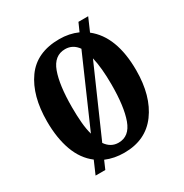

<svg xmlns="http://www.w3.org/2000/svg" viewBox="-181 -896 1030 1077"><g transform="rotate(-30 333.5 -357.5)"><path d="M129 40H192L215 -13Q269 10 334 10Q473 10 547.5 -91Q622 -192 622 -358Q622 -577 503 -670L540 -755H477L453 -701Q399 -725 335 -725Q188 -725 116.5 -625Q45 -525 45 -359Q45 -251 74.5 -170Q104 -89 165 -43ZM224 -177Q214 -212 210 -258Q206 -304 206 -358Q206 -501 235 -580.5Q264 -660 335 -660Q385 -660 416 -616ZM334 -55Q284 -55 253 -100L445 -537Q462 -466 462 -358Q462 -215 433 -135Q404 -55 334 -55Z"/></g></svg>

Font: Noto Serif ExtraCondensed Extra
Style: Regular
Weight: 800
Width: 3
Designer: Monotype Design Team
Foundry: Monotype Imaging Inc.
Version: Version 1.002